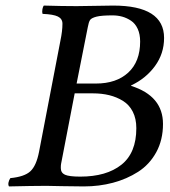

<svg xmlns="http://www.w3.org/2000/svg" viewBox="-20 -667 609 689"><path d="M313 -332H248L199.2 -79.1Q198.2 -74.2 198.2 -64Q198.2 -46.9 213.1 -40Q228 -33.2 268.1 -33.2Q361.8 -33.2 415.5 -75.7Q469.2 -118.2 469.2 -207Q469.2 -241.2 456.5 -266.1Q443.8 -291 421.4 -304.9Q398.9 -318.8 372.1 -325.4Q345.2 -332 313 -332ZM294.9 -568.8 254.9 -367.2H324.2Q397.5 -367.2 440.2 -406.5Q482.9 -445.8 482.9 -518.1Q482.9 -544.4 474.1 -563.5Q465.3 -582.5 450.4 -592.5Q435.5 -602.5 418.9 -607.2Q402.3 -611.8 383.8 -611.8Q344.2 -611.8 326.2 -607.2Q308.1 -602.5 303.2 -595.2Q298.3 -587.9 294.9 -568.8ZM254.9 -645Q274.9 -645 321.8 -646Q368.7 -647 386.2 -647Q568.8 -647 568.8 -530.8Q568.8 -474.6 536.1 -429.9Q503.4 -385.3 451.2 -360.8L450.2 -358.9Q564.9 -322.8 564.9 -222.2Q564.9 -165 540.8 -120.8Q516.6 -76.7 475.8 -50.5Q435.1 -24.4 385.5 -11.2Q335.9 2 280.8 2Q240.2 2 201.4 1Q162.6 0 150.9 0H137.2Q100.1 0 12.2 2Q8.8 -3.9 10.5 -12.2Q12.2 -20.5 17.1 -27.8Q67.9 -32.7 89.1 -52.5Q110.4 -72.3 120.1 -122.1L196.8 -521Q204.1 -555.7 204.1 -582Q204.1 -599.6 187.7 -607.7Q171.4 -615.7 132.8 -617.2Q130.4 -625 132.3 -634.5Q134.3 -644 137.2 -647Q203.6 -645 254.9 -645Z"/></svg>

Font: Common Serif News
Style: Italic
Weight: 450
Italic angle: -12°
Designer: Philipp H. Poll, Khaled Hosny
Foundry: Stefan Peev, Context Ltd.
Version: Version 1.026